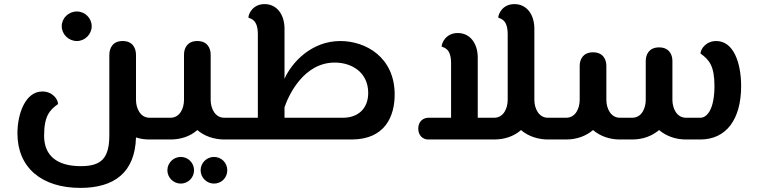

<svg xmlns="http://www.w3.org/2000/svg" viewBox="-20 -680 3698 936"><path d="M372 236C537 236 638 161 643 -10C664 -3 686 0 709 0H760C775 0 780 -21 780 -53C780 -85 775 -106 760 -106H709C664 -106 643 -152 643 -193V-412C643 -445 627 -480 578 -480C529 -480 513 -445 513 -412V-22C513 91 475 130 374 130C257 130 195 78 195 -18C195 -115 222 -143 263 -173C263 -194 238 -234 186 -234C104 -234 65 -126 65 -30C65 138 184 236 372 236ZM355 -480C394 -480 427 -513 427 -552C427 -592 394 -624 355 -624C314 -624 281 -592 281 -552C281 -513 314 -480 355 -480Z M1124 0C1139 0 1144 -21 1144 -53C1144 -85 1139 -106 1124 -106H1073C1028 -106 1007 -152 1007 -193V-414C1007 -445 991 -480 942 -480C893 -480 877 -445 877 -414V-193C877 -152 857 -106 811 -106H760C747 -106 740 -85 740 -53C740 -21 747 0 760 0H811C859 0 906 -14 942 -46C977 -15 1027 0 1073 0ZM1023 215C1060 215 1088 186 1088 150C1088 114 1060 85 1023 85C988 85 958 114 958 150C958 186 988 215 1023 215ZM861 215C897 215 926 186 926 150C926 114 897 85 861 85C826 85 796 114 796 150C796 186 826 215 861 215Z M1124 -106C1111 -106 1104 -85 1104 -53C1104 -21 1111 0 1124 0H1694C1857 0 1904 -113 1904 -219C1904 -402 1762 -480 1639 -480C1498 -480 1402 -375 1367 -296V-540C1367 -610 1329 -660 1270 -660C1211 -660 1191 -611 1191 -594C1203 -588 1237 -585 1237 -513V-106ZM1612 -375C1695 -375 1775 -327 1775 -227C1775 -150 1725 -106 1652 -106H1367V-157C1388 -219 1462 -375 1612 -375Z M2309 -106V-399C2309 -469 2271 -519 2212 -519C2153 -519 2133 -470 2133 -453C2145 -447 2179 -444 2179 -372V-106H2069C2044 -106 2019 -89 2019 -53C2019 -17 2044 0 2067 0H2389C2437 0 2484 -14 2520 -46C2555 -15 2605 0 2651 0H2702C2717 0 2722 -21 2722 -53C2722 -85 2717 -106 2702 -106H2651C2606 -106 2585 -152 2585 -193V-540C2585 -610 2547 -660 2488 -660C2429 -660 2409 -611 2409 -594C2421 -588 2455 -585 2455 -513V-193C2455 -152 2435 -106 2389 -106Z M3002 -106C2957 -106 2936 -152 2936 -193V-359C2936 -390 2920 -425 2871 -425C2822 -425 2806 -390 2806 -359V-193C2806 -152 2786 -106 2740 -106H2702C2689 -106 2682 -85 2682 -53C2682 -21 2689 0 2702 0H2740C2792 0 2837 -17 2871 -46C2905 -17 2950 0 3002 0H3062C3114 0 3159 -17 3193 -46C3227 -17 3273 0 3324 0H3394C3521 0 3593 -99 3593 -260C3593 -376 3555 -480 3472 -480C3421 -480 3395 -440 3395 -419C3437 -389 3463 -359 3463 -261C3463 -153 3430 -106 3394 -106H3324C3279 -106 3258 -152 3258 -193V-383C3258 -414 3242 -449 3193 -449C3144 -449 3128 -414 3128 -383V-193C3128 -152 3108 -106 3062 -106Z"/></svg>

Font: Mesarto
Style: Regular
Weight: 700
Designer: Mohamed Gaber
Foundry: Kief Type Foundry
Version: Version 2.020